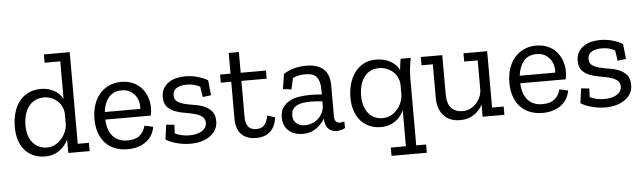

<svg xmlns="http://www.w3.org/2000/svg" viewBox="-53 -896 4419 1317"><g transform="rotate(-5 2157.0 -237.5)"><path d="M388 0V-90Q377 -70 362 -52Q347 -34 327.5 -20Q308 -6 283.5 2Q259 10 229 10Q142 10 90 -48Q38 -106 38 -211Q38 -256 49 -299.5Q60 -343 84 -377.5Q108 -412 146.5 -433Q185 -454 239 -454Q288 -454 327 -433Q366 -412 388 -373V-631H280V-688H458V-57H535V0ZM388 -268Q387 -296 376 -319Q365 -342 347 -358.5Q329 -375 305.5 -384.5Q282 -394 255 -394Q218 -394 191 -379.5Q164 -365 146.5 -340.5Q129 -316 120.5 -283.5Q112 -251 112 -216Q112 -134 150.5 -92Q189 -50 247 -50Q277 -50 302.5 -63.5Q328 -77 346.5 -98.5Q365 -120 376 -146Q387 -172 388 -197Z M984 -128Q979 -99 965 -74Q951 -49 927.5 -30.5Q904 -12 871 -1Q838 10 797 10Q750 10 711 -5Q672 -20 644.5 -49Q617 -78 602 -120Q587 -162 587 -216Q587 -268 601 -311.5Q615 -355 641.5 -386.5Q668 -418 706 -436Q744 -454 791 -454Q837 -454 872 -438.5Q907 -423 931 -396Q955 -369 967.5 -333.5Q980 -298 980 -259Q980 -233 974 -206H661Q664 -131 700 -90.5Q736 -50 802 -50Q855 -50 884.5 -74.5Q914 -99 925 -141ZM906 -258Q909 -283 903 -307.5Q897 -332 882.5 -351.5Q868 -371 845 -383.5Q822 -396 789 -396Q758 -396 735.5 -385Q713 -374 698 -355Q683 -336 674 -311Q665 -286 662 -258Z M1418 -129Q1418 -96 1403.5 -70.5Q1389 -45 1363.5 -27Q1338 -9 1303.5 0.5Q1269 10 1229 10Q1181 10 1135 -2.5Q1089 -15 1060 -34L1074 -135L1130 -129L1127 -70Q1173 -48 1226 -48Q1249 -48 1271 -52.5Q1293 -57 1309.5 -66.5Q1326 -76 1336 -90Q1346 -104 1346 -123Q1346 -153 1325.5 -168Q1305 -183 1274 -191Q1243 -199 1206.5 -205Q1170 -211 1139 -223Q1108 -235 1087.5 -258.5Q1067 -282 1067 -325Q1067 -360 1081.5 -384.5Q1096 -409 1119 -424.5Q1142 -440 1172 -447Q1202 -454 1232 -454Q1278 -454 1318.5 -442Q1359 -430 1387 -413L1398 -309L1340 -302L1329 -374Q1309 -385 1287 -390.5Q1265 -396 1238 -396Q1196 -396 1169 -380.5Q1142 -365 1142 -330Q1142 -301 1162.5 -287Q1183 -273 1213.5 -265.5Q1244 -258 1280 -252.5Q1316 -247 1346.5 -234Q1377 -221 1397.5 -197Q1418 -173 1418 -129Z M1823 -120Q1814 -55 1778 -22.5Q1742 10 1682 10Q1615 10 1579.5 -27.5Q1544 -65 1544 -131V-389H1472V-445H1544V-588H1614V-445H1788V-389H1614V-140Q1614 -99 1631 -75Q1648 -51 1689 -51Q1702 -51 1714.5 -54.5Q1727 -58 1737.5 -67Q1748 -76 1756.5 -93Q1765 -110 1770 -137L1823 -120Z M1909 -411Q1944 -434 1983 -444Q2022 -454 2066 -454Q2144 -454 2184.5 -417Q2225 -380 2225 -305V-93Q2225 -45 2263 -45Q2279 -45 2293 -51L2294 -5Q2282 2 2267 6Q2252 10 2236 10Q2197 10 2176.5 -14Q2156 -38 2155 -80V-82Q2134 -46 2095.5 -18Q2057 10 2003 10Q1981 10 1957 4Q1933 -2 1913.5 -16.5Q1894 -31 1881 -55Q1868 -79 1868 -115Q1868 -157 1886.5 -183.5Q1905 -210 1934.5 -225.5Q1964 -241 2001 -246.5Q2038 -252 2076 -252Q2096 -252 2116.5 -251Q2137 -250 2155 -248V-288Q2155 -336 2134.5 -366Q2114 -396 2054 -396Q2031 -396 2009.5 -392Q1988 -388 1968 -378L1951 -301L1893 -308ZM2155 -201Q2136 -203 2115.5 -204.5Q2095 -206 2072 -206Q2047 -206 2023.5 -202.5Q2000 -199 1981.5 -190Q1963 -181 1952 -165Q1941 -149 1941 -123Q1941 -102 1948.5 -87.5Q1956 -73 1968 -64Q1980 -55 1994.5 -51.5Q2009 -48 2024 -48Q2047 -48 2070 -56.5Q2093 -65 2111 -80.5Q2129 -96 2141 -118Q2153 -140 2155 -167Z M2595 213V156H2699V-91Q2689 -71 2674.5 -52.5Q2660 -34 2640.5 -20Q2621 -6 2596 2Q2571 10 2540 10Q2499 10 2464 -4.5Q2429 -19 2403.5 -47Q2378 -75 2363.5 -116Q2349 -157 2349 -210Q2349 -254 2360 -297.5Q2371 -341 2395 -376Q2419 -411 2456.5 -432.5Q2494 -454 2547 -454Q2600 -454 2642 -432Q2684 -410 2705 -368Q2707 -387 2709 -406Q2711 -425 2715 -445H2785Q2778 -410 2774 -376Q2770 -342 2770 -307V156H2838V213ZM2699 -264Q2699 -292 2688 -316Q2677 -340 2658.5 -357Q2640 -374 2615 -384Q2590 -394 2562 -394Q2525 -394 2499 -379.5Q2473 -365 2456 -340Q2439 -315 2431 -283Q2423 -251 2423 -217Q2423 -175 2433.5 -144Q2444 -113 2462 -92Q2480 -71 2504.5 -60.5Q2529 -50 2557 -50Q2588 -50 2614 -63.5Q2640 -77 2658.5 -98.5Q2677 -120 2687.5 -146Q2698 -172 2699 -197Z M3241 0V-84Q3220 -42 3180 -16Q3140 10 3086 10Q3053 10 3025 0Q2997 -10 2976.5 -30.5Q2956 -51 2944 -83Q2932 -115 2932 -160V-388H2854V-445H3002V-180Q3002 -108 3031.5 -79Q3061 -50 3109 -50Q3137 -50 3161 -62Q3185 -74 3202.5 -93Q3220 -112 3230 -136Q3240 -160 3241 -184V-388H3148V-445H3311V-57H3391V0Z M3841 -128Q3836 -99 3822 -74Q3808 -49 3784.5 -30.5Q3761 -12 3728 -1Q3695 10 3654 10Q3607 10 3568 -5Q3529 -20 3501.5 -49Q3474 -78 3459 -120Q3444 -162 3444 -216Q3444 -268 3458 -311.5Q3472 -355 3498.5 -386.5Q3525 -418 3563 -436Q3601 -454 3648 -454Q3694 -454 3729 -438.5Q3764 -423 3788 -396Q3812 -369 3824.5 -333.5Q3837 -298 3837 -259Q3837 -233 3831 -206H3518Q3521 -131 3557 -90.5Q3593 -50 3659 -50Q3712 -50 3741.5 -74.5Q3771 -99 3782 -141ZM3763 -258Q3766 -283 3760 -307.5Q3754 -332 3739.5 -351.5Q3725 -371 3702 -383.5Q3679 -396 3646 -396Q3615 -396 3592.5 -385Q3570 -374 3555 -355Q3540 -336 3531 -311Q3522 -286 3519 -258Z M4275 -129Q4275 -96 4260.5 -70.5Q4246 -45 4220.5 -27Q4195 -9 4160.5 0.5Q4126 10 4086 10Q4038 10 3992 -2.5Q3946 -15 3917 -34L3931 -135L3987 -129L3984 -70Q4030 -48 4083 -48Q4106 -48 4128 -52.5Q4150 -57 4166.5 -66.5Q4183 -76 4193 -90Q4203 -104 4203 -123Q4203 -153 4182.5 -168Q4162 -183 4131 -191Q4100 -199 4063.5 -205Q4027 -211 3996 -223Q3965 -235 3944.5 -258.5Q3924 -282 3924 -325Q3924 -360 3938.5 -384.5Q3953 -409 3976 -424.5Q3999 -440 4029 -447Q4059 -454 4089 -454Q4135 -454 4175.5 -442Q4216 -430 4244 -413L4255 -309L4197 -302L4186 -374Q4166 -385 4144 -390.5Q4122 -396 4095 -396Q4053 -396 4026 -380.5Q3999 -365 3999 -330Q3999 -301 4019.5 -287Q4040 -273 4070.5 -265.5Q4101 -258 4137 -252.5Q4173 -247 4203.5 -234Q4234 -221 4254.5 -197Q4275 -173 4275 -129Z"/></g></svg>

Font: Zilla Slab Regular
Style: Regular
Weight: 400
Designer: Typotheque.com
Foundry: Typotheque type foundry
Version: Version 1.0; 2017